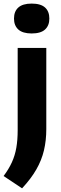

<svg xmlns="http://www.w3.org/2000/svg" viewBox="-39 -814 338 1070"><path d="M84 235.5 -19 167Q10 128.5 27.2 90.5Q44.5 52.5 52 9.2Q59.5 -34 59.5 -88V-547H219V-94.5Q219 -31.5 206 23.8Q193 79 163.2 130.8Q133.5 182.5 84 235.5ZM137.5 -627.5Q87.5 -627.5 63.2 -649.5Q39 -671.5 39 -710.5Q39 -750.5 63.2 -772.2Q87.5 -794 137.5 -794Q188 -794 212 -772.2Q236 -750.5 236 -710.5Q236 -671.5 212 -649.5Q188 -627.5 137.5 -627.5Z"/></svg>

Font: Encode Sans Condensed Thin
Style: Bold
Weight: 700
Version: Version 3.002